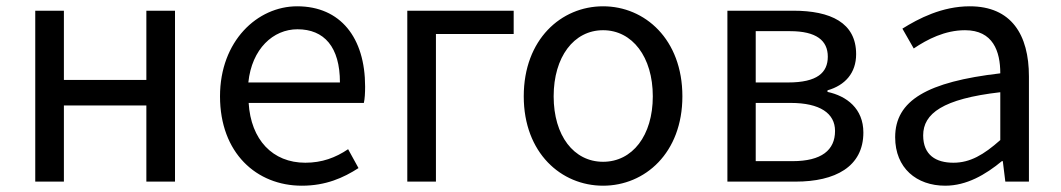

<svg xmlns="http://www.w3.org/2000/svg" viewBox="-20 -577 3370 610"><path d="M92 0H183V-242H445V0H536V-543H445V-323H183V-543H92Z M939 13C1015 13 1071 -12 1119 -43L1086 -103C1046 -76 1003 -60 950 -60C846 -60 777 -133 770 -250H1136C1139 -263 1140 -282 1140 -302C1140 -457 1062 -557 924 -557C798 -557 679 -447 679 -271C679 -91 795 13 939 13ZM769 -315C780 -422 848 -484 925 -484C1010 -484 1060 -428 1060 -315Z M1274 0H1365V-469H1612V-543H1274Z M1896 13C2029 13 2148 -91 2148 -271C2148 -452 2029 -557 1896 -557C1763 -557 1644 -452 1644 -271C1644 -91 1763 13 1896 13ZM1896 -63C1803 -63 1739 -146 1739 -271C1739 -396 1803 -481 1896 -481C1989 -481 2054 -396 2054 -271C2054 -146 1989 -63 1896 -63Z M2291 0H2508C2633 0 2723 -47 2723 -156C2723 -232 2670 -272 2609 -285V-290C2665 -306 2700 -345 2700 -405C2700 -505 2619 -543 2500 -543H2291ZM2381 -315V-478H2490C2574 -478 2610 -448 2610 -397C2610 -346 2576 -315 2484 -315ZM2381 -65V-250H2492C2585 -250 2633 -217 2633 -161C2633 -100 2590 -65 2498 -65Z M2983 13C3051 13 3111 -22 3163 -65H3166L3174 0H3249V-334C3249 -467 3193 -557 3061 -557C2973 -557 2898 -518 2847 -486L2883 -423C2926 -452 2982 -481 3046 -481C3135 -481 3158 -414 3158 -344C2926 -317 2824 -258 2824 -141C2824 -43 2892 13 2983 13ZM3009 -60C2954 -60 2913 -84 2913 -147C2913 -216 2975 -263 3158 -284V-132C3105 -85 3062 -60 3009 -60Z"/></svg>

Font: Spoqa Han Sans Neo Regular
Style: Regular
Weight: 400
Designer: [Spoqa Han Sans Neo] Dong-huui Kim  Younghwa Kang  Yujin Lee  [Noto Sans] Ryoko NISHIZUKA  (kana & ideographs); Paul D. 
Foundry: Spoqa (http://www.spoqa-han-sans.com)
Version: Version 1.000